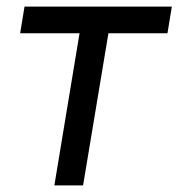

<svg xmlns="http://www.w3.org/2000/svg" viewBox="-20 -561 540 581"><path d="M144.5 0 220.7 -460.4H41L54.2 -541H500L486.8 -460.4H308.1L231.4 0Z"/></svg>

Font: Inter 17pt
Style: Italic
Weight: 400
Italic angle: -9.3988°
Version: Version 4.001;git-66647c0bb